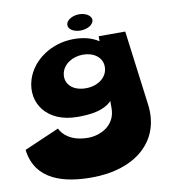

<svg xmlns="http://www.w3.org/2000/svg" viewBox="-128 -642 969 1097"><g transform="rotate(-10 356.5 -93.5)"><path d="M405 -559C367 -559 332 -539 329 -514C325 -488 355 -466 398 -466C440 -466 474 -488 475 -514C475 -539 444 -559 405 -559ZM-30 151C-8 333 160 372 315 372C568 372 733 234 704 16L648 -416H494V-388H492C455 -412 408 -425 350 -425C221 -425 107 -348 73 -239C33 -108 118 17 296 17C379 17 450 6 495 -40V1C495 108 398 145 335 145C237 145 190 100 173 63ZM260 -239C270 -293 325 -328 387 -328C449 -328 498 -293 498 -239C499 -181 445 -136 371 -136C294 -136 250 -181 260 -239Z"/></g></svg>

Font: Hussar Milosc
Style: Bold
Weight: 700
Foundry: Cannot Into Space Fonts
Version: Version 1.02